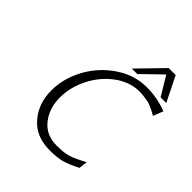

<svg xmlns="http://www.w3.org/2000/svg" viewBox="-242 -1057 1233 1233"><g transform="rotate(45 375.0 -440.0)"><path d="M146 -263.2Q146 -373 202.9 -476.6Q259.8 -580.1 357.4 -645.5Q455.1 -710.9 564.9 -710.9Q661.1 -710.9 750 -676.8L723.1 -607.9L706.1 -618.2Q688 -627.9 683.1 -629.9Q678.2 -631.8 660.2 -639.9Q642.1 -647.9 629.6 -649.9Q617.2 -651.9 596.2 -655Q575.2 -658.2 551.8 -658.2Q463.9 -658.2 385.5 -600.1Q307.1 -542 262 -451.9Q216.8 -361.8 216.8 -269Q216.8 -171.9 270.5 -104Q324.2 -36.1 419.9 -36.1Q488.8 -36.1 527.3 -48.6Q565.9 -61 632.8 -97.2L626 -39.1Q562 -5.9 520 5.6Q478 17.1 409.2 17.1Q286.1 17.1 216.1 -63.5Q146 -144 146 -263.2ZM412.1 -727.1 577.6 -897H641.1L725.1 -727.1H673.8L595.7 -856.9L461.9 -727.1Z"/></g></svg>

Font: CMU Bright
Style: Oblique
Weight: 500
Italic angle: -12°
Version: Version 0.7.0